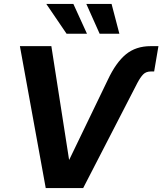

<svg xmlns="http://www.w3.org/2000/svg" viewBox="-20 -964 832 984"><path d="M532.7 -555.2Q574.2 -643.6 625.2 -685.5Q676.3 -727.5 752.4 -727.5H792L770 -597.7H753.4Q728.5 -597.7 713.9 -582.8Q699.2 -567.9 683.6 -538.1L406.2 0H214.4L82 -727.5H243.2L334 -145.5H335ZM321.3 -791 217.3 -943.8H356L425.8 -791ZM490.7 -791 422.4 -943.8H551.8L591.8 -791Z"/></svg>

Font: Inter Display
Style: Bold Italic
Weight: 700
Italic angle: -9.39999°
Designer: Rasmus Andersson
Foundry: rsms
Version: Version 4.000;git-a52131595